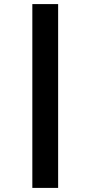

<svg xmlns="http://www.w3.org/2000/svg" viewBox="-20 -780 442 938"><path d="M138 138V-760H264V138Z"/></svg>

Font: IBM Plex Sans Devanagari
Style: Bold
Weight: 700
Designer: Mike Abbink, Paul van der Laan, Pieter van Rosmalen, Erin McLaughlin
Foundry: Bold Monday
Version: Version 1.1